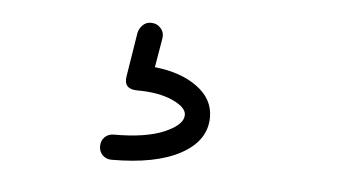

<svg xmlns="http://www.w3.org/2000/svg" viewBox="-32 -82 663 350"><g transform="rotate(5 300.0 92.5)"><path d="M182 220Q172 220 165.5 213.5Q159 207 159 197Q159 187 165.5 180.5Q172 174 182 174Q241 174 274.5 159.5Q308 145 308 127Q308 113 282.5 101.5Q257 90 218 90Q192 90 196 66L209 -15Q211 -23 217 -29Q223 -35 232 -35Q243 -35 250 -27Q257 -19 255 -8L246 45Q294 50 324 72Q354 94 354 127Q354 170 308.5 195Q263 220 182 220Z"/></g></svg>

Font: Zen Kurenaido
Style: Regular
Weight: 400
Designer: Yoshimichi Ohira
Foundry: Positype
Version: Version 1.001